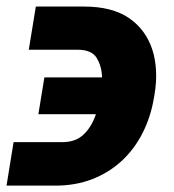

<svg xmlns="http://www.w3.org/2000/svg" viewBox="-24 -560 536 591"><path d="M17.8 -122.5H168.3Q208.1 -122.5 232.8 -145.4Q257.5 -168.3 271.3 -208.5H94.1L112.6 -321.7H290.1Q289.4 -355.1 273.8 -381.4Q258.5 -407 213.8 -407H64.6L86.3 -539.8H235.4Q321 -539.8 373.2 -504.3Q399.1 -486.5 417.1 -462Q435 -437.5 444.8 -407.5Q454.5 -377.5 456.3 -342.7Q458.1 -307.9 451.7 -269.5L449.9 -258.9Q440 -199.9 414.8 -150.4Q389.6 -100.9 350.7 -64.8Q311.8 -28.8 260.3 -8.7Q208.8 11.4 146.3 11.4H-3.9Z"/></svg>

Font: Inter P Extra Bold
Style: Italic
Weight: 800
Italic angle: 9.39999°
Designer: Rasmus Andersson
Foundry: rsms
Version: Version 3.018;git-588b23468